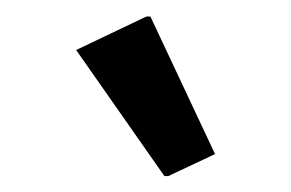

<svg xmlns="http://www.w3.org/2000/svg" viewBox="-20 -777 356 235"><path d="M159.2 -756.8H164.1L243.2 -588.4L186 -561.5H181.2L73.2 -715.8Z"/></svg>

Font: Nova Square
Style: Book
Weight: 400
Version: Version 2.000